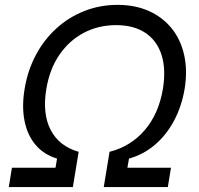

<svg xmlns="http://www.w3.org/2000/svg" viewBox="-20 -757 806 777"><path d="M15.6 0 28.3 -78.1H204.6L210.9 -115.2Q156.2 -131.8 123 -171.9Q89.8 -211.9 78.9 -269.8Q67.9 -327.6 79.6 -397Q91.8 -471.7 125 -534.2Q158.2 -596.7 208.3 -642.1Q258.3 -687.5 321.3 -712.4Q384.3 -737.3 455.6 -737.3Q526.9 -737.3 582.5 -712.4Q638.2 -687.5 674.8 -642.1Q711.4 -596.7 725.3 -534.2Q739.3 -471.7 727.1 -397Q715.3 -327.1 684.8 -269.5Q654.3 -211.9 607.9 -171.9Q561.5 -131.8 502 -115.2L495.6 -78.1H671.9L659.2 0H399.9L423.3 -142.6Q510.3 -165 566.4 -231.2Q622.6 -297.4 639.2 -397Q652.3 -477.5 633.5 -535.4Q614.7 -593.3 567.9 -624.3Q521 -655.3 449.7 -655.3Q378.4 -655.3 319.3 -624.3Q260.3 -593.3 220.5 -535.4Q180.7 -477.5 167.5 -397Q150.9 -297.9 184.8 -231.7Q218.8 -165.5 298.3 -142.6L274.9 0Z"/></svg>

Font: Inter
Style: Italic
Weight: 400
Italic angle: -9.3988°
Designer: Rasmus Andersson
Foundry: rsms
Version: Version 4.001;git-66647c0bb